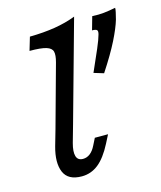

<svg xmlns="http://www.w3.org/2000/svg" viewBox="-101 -715 673 803"><g transform="rotate(-15 235.5 -314.0)"><path d="M78.4 -550.8 95.4 -608.1Q155.2 -608.9 204.6 -616.9Q254.1 -625 295.6 -641.1L174.7 -206.7H98.6L172.8 -475.8Q180.9 -505.6 176.9 -521.3Q172.8 -537 150.2 -543.9Q127.6 -550.8 78.4 -550.8ZM178 -56.6Q195 -56.6 208.9 -67.4Q222.9 -78.2 233.4 -99.8L248.2 -129.2H305.4L287.3 -93.8Q258.5 -37.8 226.5 -12.5Q194.6 12.7 154.7 12.7Q95.2 12.7 77.6 -28.9Q60.1 -70.5 78.8 -137.7L98.6 -206.7H174.7L153.5 -131.9Q143.9 -96.6 149.6 -76.6Q155.4 -56.6 178 -56.6ZM374.7 -542.1Q378.7 -555.8 374.4 -560.9Q370 -566.1 353.2 -566.1L369.4 -623.4Q396.2 -621.8 419.3 -624.2Q442.3 -626.6 470.8 -632.3Q471.7 -628.2 468.5 -613.5Q465.3 -598.9 461.3 -583.7Q451.6 -550.2 426.3 -499.5Q400.9 -448.7 355.6 -379.8L312.9 -392.7Q338.6 -449.9 354.2 -486.7Q369.8 -523.4 374.7 -542.1Z"/></g></svg>

Font: Playfair Micro SmCond SmLight
Style: Italic
Weight: 360
Width: 4
Italic angle: -15.6°
Designer: Claus Eggers Sørensen
Foundry: Claus Eggers Sørensen
Version: Version 2.203;Glyphs 3.3 (3326)